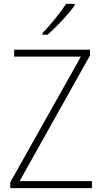

<svg xmlns="http://www.w3.org/2000/svg" viewBox="-20 -970 527 990"><path d="M365 -942V-950H321C291 -904 242 -844 199 -799V-791H225C272 -831 333 -897 365 -942ZM454 0V-36H81L444 -684V-714H53V-678H397L33 -30V0Z"/></svg>

Font: Noto Sans Devanagari SemiCondensed ExtraLight
Style: Regular
Weight: 200
Width: 4
Designer: Jelle Bosma - Monotype Design Team
Foundry: Monotype Imaging Inc.
Version: Version 2.004